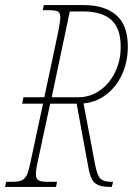

<svg xmlns="http://www.w3.org/2000/svg" viewBox="-43 -734 545 754"><path d="M-19 -20H4Q30 -20 43 -26Q56 -32 63.5 -49.5Q71 -67 79 -108L126 -327H44L49 -352H131L185 -606Q194 -653 194 -663Q194 -682 185.5 -688Q177 -694 148 -694H125L129 -714H287Q367 -714 413 -675Q459 -636 459 -551Q459 -492 436.5 -442.5Q414 -393 374 -362.5Q334 -332 285 -328L330 -90Q338 -47 350.5 -33.5Q363 -20 394 -20H401L396 0H391Q359 0 342 -7.5Q325 -15 317 -32Q309 -49 303 -82L258 -327H154L107 -108Q98 -69 98 -51Q98 -32 108 -26Q118 -20 144 -20H181L177 0H-23ZM264 -352Q310 -352 348 -378Q386 -404 408.5 -449.5Q431 -495 431 -550Q431 -623 394 -656Q357 -689 283 -689H231L160 -352Z"/></svg>

Font: Noto Serif CondThin
Style: Italic
Weight: 250
Width: 3
Italic angle: -12°
Designer: Monotype Design Team
Foundry: Monotype Imaging Inc.
Version: Version 1.001